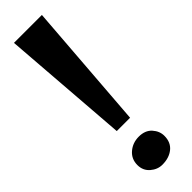

<svg xmlns="http://www.w3.org/2000/svg" viewBox="-302 -892 902 902"><g transform="rotate(-45 149.0 -441.0)"><path d="M238.5 -890 190 -255.5H101.5L53 -890ZM57 -74Q57 -114 86.2 -139Q115.5 -164 156 -164Q198 -164 221 -138.5Q244 -113 244 -81.5Q244 -38.5 215.2 -15.2Q186.5 8 141.5 8Q109.5 8 83.2 -14.8Q57 -37.5 57 -74Z"/></g></svg>

Font: Merriweather 28pt Black
Style: Regular
Weight: 900
Version: Version 2.100